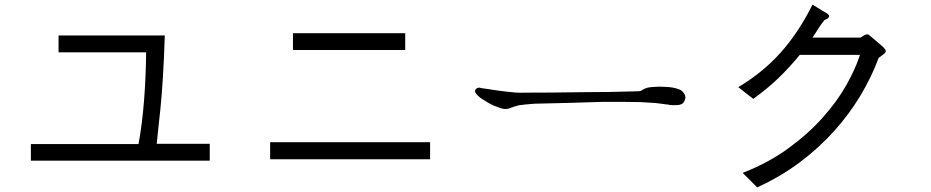

<svg xmlns="http://www.w3.org/2000/svg" viewBox="-20 -745 4040 833"><path d="M890 -121V-48H114V-120H581Q597 -207 605 -309.5Q613 -412 614 -518H234V-591H695Q693 -534 691 -489Q689 -444 686.5 -406Q684 -368 681.5 -335Q679 -302 675.5 -268.5Q672 -235 668 -199.5Q664 -164 660 -121Z M1738 -601V-528H1251V-601ZM1846 -128V-54H1152V-128Z M2954 -323Q2954 -316 2948 -304Q2940 -289 2915 -289Q2903 -289 2894.5 -289Q2886 -289 2880 -291Q2873 -292 2863.5 -293Q2854 -294 2841 -296Q2828 -298 2807.5 -299Q2787 -300 2759 -302Q2730 -303 2688.5 -303Q2647 -303 2591 -303Q2535 -301 2462 -299Q2389 -297 2298 -295Q2275 -293 2258 -291.5Q2241 -290 2230 -288Q2218 -285 2209.5 -282Q2201 -279 2196 -277Q2185 -272 2173 -272Q2159 -272 2135 -282Q2111 -290 2084 -308Q2060 -321 2047 -337Q2034 -352 2049 -362Q2055 -365 2061 -365Q2061 -363 2095 -359Q2111 -356 2130 -353.5Q2149 -351 2172 -348Q2195 -345 2216 -343.5Q2237 -342 2257 -343Q2318 -343 2379 -343.5Q2440 -344 2502 -345Q2563 -345 2624 -346Q2685 -347 2746 -349Q2761 -349 2767 -355Q2770 -357 2774.5 -359Q2779 -361 2787 -364Q2803 -368 2838 -369Q2847 -369 2858.5 -368.5Q2870 -368 2884 -367Q2912 -364 2932 -355Q2951 -343 2954 -323Z M3505 -582H3714Q3717 -585 3727 -590.5Q3737 -596 3741 -596Q3748 -596 3753 -591Q3788 -562 3805.5 -546.5Q3823 -531 3823 -523Q3823 -518 3817.5 -513Q3812 -508 3792 -494Q3762 -412 3713.5 -331Q3665 -250 3599 -176.5Q3533 -103 3449.5 -40.5Q3366 22 3265 68L3202 5Q3313 -38 3399.5 -101Q3486 -164 3549 -234.5Q3612 -305 3652 -376Q3692 -447 3711 -507H3450Q3425 -477 3402.5 -452.5Q3380 -428 3356.5 -405.5Q3333 -383 3307 -361.5Q3281 -340 3248 -316L3183 -367Q3288 -429 3366.5 -516.5Q3445 -604 3505 -725L3544 -701Q3564 -690 3570.5 -685Q3577 -680 3577 -675Q3577 -665 3557 -658Q3548 -647 3542 -638.5Q3536 -630 3531 -622Q3526 -614 3520 -604.5Q3514 -595 3505 -582Z"/></svg>

Font: D2Coding ligature
Style: Regular
Weight: 400
Monospace: yes
Designer: Yong-Rak Park; Jeong-Hwan Yoon; Sang-Min Lee;
Foundry: NHN Corporation
Version: Version 1.3.2; Build 20180524